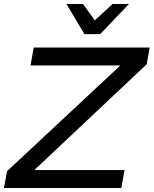

<svg xmlns="http://www.w3.org/2000/svg" viewBox="-56 -942 770 962"><path d="M679 -620 694 -704H113L97 -614H547L-21 -84L-36 0H552L568 -90H116ZM508 -922 419 -840 360 -922H277L367 -771H446L590 -922Z"/></svg>

Font: Geom
Style: Italic
Weight: 400
Italic angle: -10°
Version: Version 1.102